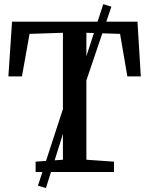

<svg xmlns="http://www.w3.org/2000/svg" viewBox="-20 -850 738 949"><path d="M291 -60.5V-688L126 -682.5L88.5 -472.5H21.5L39.5 -743H659.5L676 -472.5H609.5L573.5 -682.5L407 -688V-60.5L543.5 -51V0H156V-51ZM167.5 68 315.5 -386 355.5 -413.5 490.5 -829.5 530.5 -817 390.5 -404 349 -372.5 207 79.5Z"/></svg>

Font: Merriweather Medium
Style: Regular
Weight: 500
Version: Version 2.100